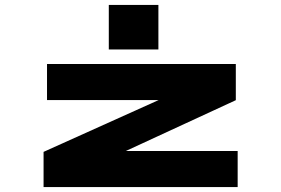

<svg xmlns="http://www.w3.org/2000/svg" viewBox="-20 -760 1140 780"><path d="M157 0V-143L624.5 -353.5H171V-500H938V-353L491 -146.5H945.5V0ZM422 -740H623.5V-559H422Z"/></svg>

Font: Trispace Expanded ExtraBold
Style: Regular
Weight: 800
Width: 7
Designer: Tyler Finck
Foundry: Etcetera Type Company
Version: Version 1.210; ttfautohint (v1.8.3)